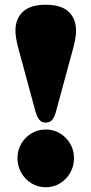

<svg xmlns="http://www.w3.org/2000/svg" viewBox="-20 -773 385 808"><path d="M172.5 -753Q238 -753 269 -723.5Q300 -694 300 -644.5Q300 -630 297.2 -612.5Q294.5 -595 289 -574L216 -305Q209.5 -280.5 199.8 -268.8Q190 -257 172.5 -257Q155 -257 145.5 -268.8Q136 -280.5 129 -305L56 -574Q50.5 -595 47.8 -612.5Q45 -630 45 -644.5Q45 -694 76.2 -723.5Q107.5 -753 172.5 -753ZM172 15Q139 15 112 -1.8Q85 -18.5 69.2 -46.5Q53.5 -74.5 53.5 -107Q53.5 -140.5 69.2 -167.8Q85 -195 112 -211.5Q139 -228 172 -228Q206 -228 233 -211.5Q260 -195 275.8 -167.8Q291.5 -140.5 291.5 -107Q291.5 -74.5 275.8 -46.5Q260 -18.5 233 -1.8Q206 15 172 15Z"/></svg>

Font: Fraunces
Style: Regular
Weight: 900
Version: Version 1.000;[b76b70a41]